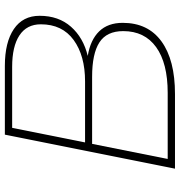

<svg xmlns="http://www.w3.org/2000/svg" viewBox="5 -745 740 790"><g transform="rotate(-90 375.0 -350.0)"><path d="M676 -215Q676 -111 599.5 -55.5Q523 0 383 0H76L216 -700H499Q596 -700 650.5 -663Q705 -626 705 -557Q705 -479 660 -428Q615 -377 540 -359Q606 -348 641 -312Q676 -276 676 -215ZM184 -370H435Q541 -370 605.5 -417Q670 -464 670 -552Q670 -610 624.5 -640Q579 -670 495 -670H244ZM642 -213Q642 -281 595.5 -311Q549 -341 454 -341H178L116 -30H388Q510 -30 576 -77.5Q642 -125 642 -213Z"/></g></svg>

Font: Montserrat Alternates ExLight
Style: Italic
Weight: 275
Italic angle: -11.3°
Designer: Julieta Ulanovsky
Foundry: Julieta Ulanovsky
Version: Version 7.200